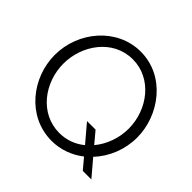

<svg xmlns="http://www.w3.org/2000/svg" viewBox="-173 -903 1095 1095"><g transform="rotate(45 374.5 -355.0)"><path d="M708 -354C708 -532 574 -715 376 -715C186 -715 42 -544 42 -355C42 -173 177 4 375 5C449 5 516 -21 570 -63L623 0H692L608 -99C671 -165 708 -257 708 -354ZM375 -58C219 -58 112 -201 112 -355C112 -502 214 -652 375 -652C529 -652 638 -509 638 -355C638 -281 612 -206 565 -150L508 -218H439L528 -113C487 -79 435 -58 375 -58Z"/></g></svg>

Font: FIGSv2-sans-serif
Style: Regular
Weight: 400
Designer: Matt McInerney, Pablo Impallari, Rodrigo Fuenzalida,Mirko Velimirovic
Foundry: Matt McInerney, Pablo Impallari, Rodrigo Fuenzalida
Version: Version 4.021;hotconv 1.0.109;makeotfexe 2.5.65596